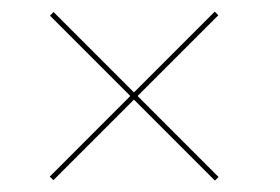

<svg xmlns="http://www.w3.org/2000/svg" viewBox="-20 -554 492 337"><path d="M357.2 -237 215.1 -379.1 73.7 -237.7 67.3 -244 208.7 -385.5 67.7 -526.5 74 -532.9 215.1 -391.8 356.9 -533.6 363.2 -527.2 221.5 -385.5 363.6 -243.3Z"/></svg>

Font: Bodoni* 24pt Medium
Style: Italic
Weight: 500
Italic angle: -13°
Version: Version 2.3